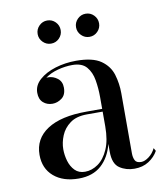

<svg xmlns="http://www.w3.org/2000/svg" viewBox="-77 -715 676 788"><g transform="rotate(-10 261.5 -320.5)"><path d="M284.5 -603Q284.5 -623 298.7 -637.2Q312.9 -651.4 332.5 -651.4Q352.5 -651.4 366.5 -637.2Q380.5 -623 380.5 -603Q380.5 -583.4 366.5 -569.2Q352.5 -555 332.5 -555Q312.9 -555 298.7 -569.2Q284.5 -583.4 284.5 -603ZM124.5 -603Q124.5 -623 138.7 -637.2Q152.9 -651.4 172.5 -651.4Q192.5 -651.4 206.5 -637.2Q220.5 -623 220.5 -603Q220.5 -583.4 206.5 -569.2Q192.5 -555 172.5 -555Q152.9 -555 138.7 -569.2Q124.5 -583.4 124.5 -603ZM266.5 -255H332V-304.5Q332 -340.5 326.2 -374.8Q320.5 -409 301.5 -431.2Q282.5 -453.5 242.5 -453.5Q212.5 -453.5 181.5 -445.2Q150.5 -437 128.5 -420.5Q132 -421 135.5 -421Q157 -421 174.8 -407.2Q192.5 -393.5 192.5 -368Q192.5 -338 174.2 -324.5Q156 -311 135.5 -311Q112.5 -311 96.8 -325Q81 -339 81 -366Q81 -397 107 -420Q133 -443 174 -455.5Q215 -468 260.5 -468Q329.5 -468 363.8 -444Q398 -420 409.2 -382.5Q420.5 -345 420.5 -304.5V-54Q420.5 -37 426.5 -24.8Q432.5 -12.5 452.5 -12.5Q467 -12.5 484.5 -25.5Q502 -38.5 512 -59.5L519 -47Q505.5 -22.5 480.2 -6.2Q455 10 420.5 10Q385.5 10 358.8 -8Q332 -26 332 -76.5V-109Q318.5 -54.5 282.8 -22.2Q247 10 188.5 10Q123.5 10 84.8 -23.2Q46 -56.5 46 -113.5Q46 -180.5 103 -217.8Q160 -255 266.5 -255ZM218.5 -13Q247 -13 273 -31.2Q299 -49.5 315.5 -87Q332 -124.5 332 -182V-243.5H266.5Q222.5 -243.5 196 -224Q169.5 -204.5 157.8 -175.8Q146 -147 146 -119.5Q146 -94.5 153.2 -70Q160.5 -45.5 176.5 -29.2Q192.5 -13 218.5 -13Z"/></g></svg>

Font: Bodoni Moda 16pt
Style: Regular
Weight: 400
Version: Version 2.3